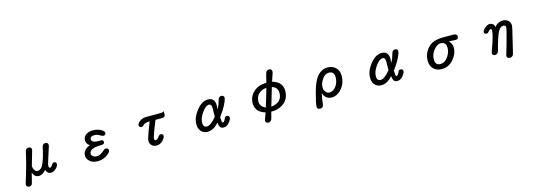

<svg xmlns="http://www.w3.org/2000/svg" viewBox="18 -1888 8963 3203"><g transform="rotate(-15 4500.0 -286.0)"><path d="M579.6 -62Q517.1 10.3 455.1 10.3Q380.9 10.3 351.1 -73.2L310.1 88.9Q304.7 113.3 292 126Q277.8 140.1 254.9 140.1Q228.5 140.1 215.3 127Q203.6 115.2 203.6 93.8Q203.6 85 217.3 38.6H217.8Q296.4 -207.5 346.2 -432.6Q352.1 -462.9 366.9 -477.8Q381.8 -492.7 404.3 -492.7Q432.1 -492.7 445.3 -479.5Q456.5 -468.3 456.5 -448.2Q456.5 -443.4 453.1 -429.2Q439.5 -374 380.4 -175.3Q393.1 -97.2 433.6 -81.1Q443.8 -76.7 457 -76.7Q523.4 -76.7 566.4 -185.5Q609.9 -296.4 636.2 -431.6Q645.5 -477.5 673.8 -489.3Q683.1 -492.7 693.4 -492.7Q744.6 -492.7 744.6 -449.2Q744.6 -432.6 737.3 -414.1L666 -190.9Q647 -129.9 647 -109.4Q647 -88.9 654.8 -81.5Q660.2 -75.7 670.9 -75.7Q692.9 -76.7 718.8 -123.5Q721.7 -129.4 726.1 -133.8Q736.3 -144 752.9 -144Q773.9 -144 783.7 -134.3Q793.5 -124.5 793.5 -107.4Q793.5 -69.8 750 -29.3Q709 10.3 663.1 10.3Q629.4 10.3 607.4 -11.7Q589.4 -29.8 579.6 -62Z M1406.7 -266.1Q1348.1 -305.2 1348.1 -364.3Q1348.1 -419.4 1395 -457.5Q1439.5 -492.7 1514.6 -492.7Q1617.2 -492.7 1685.1 -439.5Q1708.5 -418.5 1708.5 -400.4Q1708.5 -380.9 1697.5 -369.9Q1686.5 -358.9 1664.1 -358.9Q1659.7 -358.9 1654.8 -360.8Q1649.9 -362.8 1644.5 -364.7Q1632.8 -369.6 1608.9 -382.8L1608.4 -383.3Q1567.9 -407.7 1520.5 -407.7Q1476.6 -407.7 1458.5 -389.6Q1445.8 -377 1445.8 -354.5Q1445.8 -335 1458.7 -322Q1471.7 -309.1 1498.3 -302.2Q1524.9 -295.4 1565.4 -295.4H1605.5Q1633.3 -295.4 1642.6 -276.9Q1647 -268.6 1647 -256.8Q1647 -241.2 1637.2 -231.4Q1624 -218.3 1592.8 -218.3Q1398.4 -218.3 1383.8 -137.2Q1382.3 -130.4 1382.3 -123Q1382.3 -94.7 1409.2 -76.7Q1437 -57.1 1471.7 -57.1Q1536.1 -57.1 1601.6 -120.1Q1626 -143.1 1646.5 -143.1Q1669.9 -143.1 1681.6 -131.3Q1692.9 -120.1 1692.9 -100.1Q1692.9 -80.1 1668.5 -55.7Q1650.9 -38.1 1624 -20Q1554.2 26.9 1471.7 26.9Q1381.8 26.9 1332.5 -16.6Q1282.7 -60.1 1282.7 -119.1Q1282.7 -217.8 1406.7 -266.1Z M2367.7 -80.1Q2367.7 -115.2 2415 -242.2L2472.7 -391.1H2458Q2387.2 -390.1 2360.4 -357.9Q2341.8 -336.4 2320.3 -336.4Q2292 -336.4 2282.2 -355.5Q2277.8 -363.8 2277.8 -376Q2277.8 -407.7 2323.7 -442.9Q2370.1 -478 2440.4 -478H2692.4Q2719.7 -478 2733.9 -488.8L2742.7 -495.1V-436.5Q2742.7 -417.5 2731.4 -406.2Q2716.3 -391.1 2681.6 -391.1H2573.7Q2491.2 -190.9 2472.7 -124.5Q2467.3 -105 2467.3 -97.7Q2467.3 -76.7 2475.6 -68.4Q2481 -63 2491.2 -63Q2519.5 -63 2552.2 -109.4Q2569.3 -136.2 2593.8 -136.2Q2615.7 -136.2 2626.5 -125.5Q2636.2 -115.7 2636.2 -98.6Q2636.2 -67.4 2590.8 -19.5Q2545.4 27.8 2481.4 27.8Q2430.2 27.8 2399.4 -2.9Q2367.7 -33.7 2367.7 -80.1Z M3500 -404.8Q3442.4 -404.8 3377.2 -312.7Q3312 -220.7 3312 -141.6Q3312 -96.7 3331.5 -77.1Q3346.7 -62 3375 -62Q3441.4 -62 3542.5 -184.6L3544.4 -329.1Q3544.4 -377 3526.9 -394.5Q3516.6 -404.8 3500 -404.8ZM3557.1 -79.6Q3473.1 26.9 3362.3 26.9Q3294.4 26.9 3252.9 -21Q3212.4 -65.4 3212.4 -141.6Q3212.4 -257.8 3305.2 -375.5Q3399.9 -492.7 3504.9 -492.7Q3560.1 -492.7 3589.4 -462.9Q3622.6 -430.2 3622.6 -361.3Q3620.6 -306.6 3620.1 -289.1Q3657.2 -360.4 3677.2 -438Q3684.1 -464.8 3698 -478.8Q3711.9 -492.7 3733.4 -492.7Q3759.3 -492.7 3772 -480Q3782.7 -469.2 3782.7 -450.2Q3782.7 -429.2 3765.6 -387.2Q3756.8 -366.2 3744.1 -339.4Q3704.1 -257.8 3626.5 -153.8L3632.3 -74.2Q3634.3 -65.4 3638.4 -61.3Q3642.6 -57.1 3649.4 -57.1Q3659.2 -57.1 3668.5 -66.4Q3680.7 -79.1 3692.4 -107.4Q3707 -146 3734.4 -146Q3758.3 -146 3770 -134.3Q3780.8 -123.5 3780.8 -104.5Q3780.8 -78.1 3739.7 -25.9Q3697.8 26.9 3641.6 26.9Q3600.6 26.9 3582.5 2.4Q3567.4 -17.6 3557.1 -79.6Z M4688 -290Q4688 -388.2 4590.3 -417L4496.6 -102.1Q4593.8 -115.2 4640.9 -162.4Q4688 -209.5 4688 -290ZM4310.1 -236.3Q4310.1 -156.2 4403.8 -111.8Q4469.7 -322.8 4498 -427.7Q4420.4 -423.8 4366.7 -376Q4310.1 -324.7 4310.1 -236.3ZM4334.5 95.7Q4334.5 85.9 4351.6 43Q4367.2 4.4 4379.9 -35.6Q4305.2 -57.1 4263.2 -99.1Q4210.4 -152.3 4210.4 -236.3Q4210.4 -348.1 4293 -427.7Q4372.6 -505.4 4520 -511.2L4550.3 -632.8Q4558.6 -678.2 4578.1 -697.8Q4593.8 -713.4 4616.2 -713.4Q4650.9 -713.4 4662.1 -691.4Q4667.5 -681.2 4667.5 -667V-666.5L4664.6 -645L4616.2 -501Q4741.2 -468.3 4776.4 -376Q4789.6 -340.3 4789.6 -296.9Q4789.6 -171.4 4701.7 -96.7Q4613.3 -22.9 4486.3 -22.9H4474.6L4460.4 31.7L4449.7 73.2Q4442.9 106.9 4426.3 123.5Q4409.7 140.1 4384 140.1Q4358.4 140.1 4345.7 127.4Q4334.5 116.2 4334.5 95.7Z M5660.6 -295.9Q5660.6 -353.5 5634.3 -379.9Q5611.3 -402.8 5567.4 -402.8Q5504.9 -402.8 5455.6 -334V-333.5Q5404.8 -265.6 5404.8 -191.4Q5404.8 -143.6 5432.6 -111.8Q5436.5 -107.4 5439.5 -105Q5464.4 -79.6 5502 -79.6Q5563.5 -79.6 5612.8 -147.5Q5660.6 -215.3 5660.6 -295.9ZM5225.1 94.7Q5225.1 41.5 5274.9 -142.1Q5324.2 -329.6 5396.5 -409.7Q5470.2 -492.7 5571.3 -492.7Q5656.7 -492.7 5712.4 -437Q5764.2 -385.3 5764.2 -297.9Q5764.2 -172.9 5687.5 -81.5Q5679.7 -72.3 5669.4 -61.5Q5597.2 10.3 5515.6 10.3Q5450.2 10.3 5410.6 -29.3Q5382.3 -57.6 5367.7 -105Q5343.8 9.3 5339.4 69.8Q5335.9 123.5 5301.3 136.2Q5290.5 140.1 5277.3 140.1Q5231.4 140.1 5225.6 104Q5225.1 99.6 5225.1 94.7Z M6500 -404.8Q6442.4 -404.8 6377.2 -312.7Q6312 -220.7 6312 -141.6Q6312 -96.7 6331.5 -77.1Q6346.7 -62 6375 -62Q6441.4 -62 6542.5 -184.6L6544.4 -329.1Q6544.4 -377 6526.9 -394.5Q6516.6 -404.8 6500 -404.8ZM6557.1 -79.6Q6473.1 26.9 6362.3 26.9Q6294.4 26.9 6252.9 -21Q6212.4 -65.4 6212.4 -141.6Q6212.4 -257.8 6305.2 -375.5Q6399.9 -492.7 6504.9 -492.7Q6560.1 -492.7 6589.4 -462.9Q6622.6 -430.2 6622.6 -361.3Q6620.6 -306.6 6620.1 -289.1Q6657.2 -360.4 6677.2 -438Q6684.1 -464.8 6698 -478.8Q6711.9 -492.7 6733.4 -492.7Q6759.3 -492.7 6772 -480Q6782.7 -469.2 6782.7 -450.2Q6782.7 -429.2 6765.6 -387.2Q6756.8 -366.2 6744.1 -339.4Q6704.1 -257.8 6626.5 -153.8L6632.3 -74.2Q6634.3 -65.4 6638.4 -61.3Q6642.6 -57.1 6649.4 -57.1Q6659.2 -57.1 6668.5 -66.4Q6680.7 -79.1 6692.4 -107.4Q6707 -146 6734.4 -146Q6758.3 -146 6770 -134.3Q6780.8 -123.5 6780.8 -104.5Q6780.8 -78.1 6739.7 -25.9Q6697.8 26.9 6641.6 26.9Q6600.6 26.9 6582.5 2.4Q6567.4 -17.6 6557.1 -79.6Z M7591.3 -290Q7591.3 -344.7 7565.4 -370.1Q7542 -394 7494.6 -394Q7435.1 -394 7378.4 -321.8H7377.9Q7318.8 -251 7318.8 -159.2Q7318.8 -106.9 7343.3 -82.5Q7365.7 -60.1 7409.2 -60.1Q7482.4 -60.1 7536.6 -134.8Q7591.3 -211.9 7591.3 -290ZM7214.4 -166Q7214.4 -303.2 7315.4 -401.4Q7394.5 -477.1 7565.4 -478H7736.3Q7790 -478 7801.3 -448.2Q7804.2 -440.9 7804.2 -431.6Q7804.2 -395 7774.9 -385.3Q7765.6 -382.3 7752.9 -382.3L7640.1 -389.2Q7691.9 -335.4 7691.9 -265.6Q7691.9 -160.2 7610.4 -66.9Q7527.8 27.8 7411.1 27.8Q7319.8 27.8 7265.6 -26.9Q7214.4 -77.6 7214.4 -166Z M8451.7 -417.5Q8509.3 -492.7 8594.7 -492.7Q8649.4 -492.7 8687 -460.9Q8725.1 -429.2 8725.1 -373Q8725.1 -344.2 8684.1 -183.1Q8643.1 -22 8622.6 74.2Q8611.3 128.9 8572.3 138.2Q8564.5 140.1 8555.7 140.1Q8546.9 140.1 8539.6 138.7Q8523.9 135.7 8515.1 127Q8503.4 115.2 8503.4 94.7Q8503.4 84 8511.7 60.1L8557.1 -95.2Q8624.5 -336.9 8624.5 -363.3Q8624.5 -391.1 8608.4 -400.9Q8598.1 -406.7 8582 -406.7Q8528.8 -406.7 8490.2 -331.5Q8451.2 -257.8 8392.1 -32.7Q8383.8 -0.5 8368.2 15.1Q8352.5 30.8 8330.1 30.8Q8303.7 30.8 8291.5 18.1Q8280.8 7.8 8280.8 -10.7Q8280.8 -25.4 8290 -47.9Q8383.3 -301.8 8383.3 -375Q8383.3 -395.5 8376 -402.8Q8372.1 -406.7 8365.2 -406.7Q8347.2 -406.7 8322.8 -374.5Q8304.7 -350.1 8283.4 -350.1Q8262.2 -350.1 8252 -360.8Q8241.7 -370.6 8241.7 -389.6Q8241.7 -416.5 8286.6 -454.1Q8329.1 -492.7 8371.1 -492.7Q8405.8 -492.7 8429.7 -468.8Q8450.7 -446.8 8451.7 -417.5Z"/></g></svg>

Font: YuPearl-Medium
Style: Medium
Weight: 500
Designer: Max Yao
Foundry: Max-Everyday
Version: Version 1.011; ttfautohint (v1.8.3)